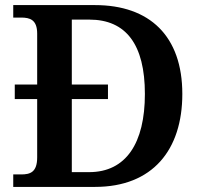

<svg xmlns="http://www.w3.org/2000/svg" viewBox="-20 -734 792 754"><path d="M32 0H353C580 0 696 -146 696 -365C696 -592 568 -714 353 -714H32V-665H63C97 -665 126 -657 126 -602V-402H38V-345H126V-116C126 -57 98 -49 63 -49H32ZM330 -58H262V-345H404V-402H262V-657H331C475 -657 549 -559 549 -365C549 -172 475 -58 330 -58Z"/></svg>

Font: Noto Serif Tamil SemiBold
Style: Italic
Weight: 600
Italic angle: -12°
Designer: Indian Type Foundry, Tom Grace, and the Monotype Design Team
Foundry: Monotype Imaging Inc.
Version: Version 2.003